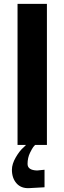

<svg xmlns="http://www.w3.org/2000/svg" viewBox="-20 -742 329 983"><path d="M208 216.8Q148.4 219.7 128.9 221.2Q87.9 223.1 64.5 196.5Q41 169.9 41 127Q41 97.7 61 63.2Q81.1 28.8 102.1 11.2L121.1 -7.8H168.9Q156.7 2 150.1 11Q143.6 20 133.8 40Q121.1 65.9 121.1 97.2Q121.1 129.4 169.9 130.9L208 127ZM220.2 0H69.8V-722.2H220.2Z"/></svg>

Font: Perun
Style: Bold
Weight: 700
Foundry: Copyright (c) Stefan Peev, Context Ltd, 2016
Version: Version 1.0000